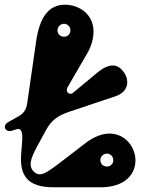

<svg xmlns="http://www.w3.org/2000/svg" viewBox="-30 -795 640 815"><path d="M43 -298 7 -278C-25 -260 -5 -232 20 -240L39 -246C61 -253 67 -233 64 -194L60 -144C52 -47 89 0 198 0H397C502 0 545 -57 545 -114C545 -171 501 -228 435 -228C405 -228 370 -216 332 -187L240 -116C189 -77 160 -55 139 -55C122 -55 100 -72 100 -98C100 -118 112 -145 129 -176L166 -244C188 -284 215 -304 262 -320L459 -386C517 -405 520 -454 496 -488C474 -519 441 -535 381 -485L280 -401C266 -389 245 -404 257 -425L340 -568C360 -602 367 -635 367 -661C367 -737 303 -775 246 -775C178 -775 138 -724 123 -617L86 -360C81 -327 71 -313 43 -298ZM424 -88C408 -88 396 -100 396 -115C396 -130 408 -143 424 -143C439 -143 451 -130 451 -115C451 -100 439 -88 424 -88ZM242 -639C226 -639 214 -651 214 -666C214 -681 226 -694 242 -694C257 -694 269 -681 269 -666C269 -651 257 -639 242 -639Z"/></svg>

Font: Pilowlava Atome
Style: Regular
Weight: 500
Designer: Anton Moglia, Jérémy Landes, Maksym Kobuzan (Cyrillic), Velvetyne Type Foundry
Foundry: Anton Moglia, Jérémy Landes, Velvetyne Type Foundry
Version: Version 1.002;Glyphs 3.3 (3303)